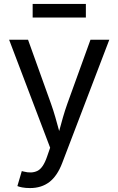

<svg xmlns="http://www.w3.org/2000/svg" viewBox="-20 -748 602 976"><path d="M68.4 197.8 90.8 121.6 100.1 124Q140.6 134.8 169.9 120.8Q199.2 106.9 219.2 48.3L234.9 2.9L26.4 -545.9H122.6L238.8 -222.2Q251.5 -186.5 261.5 -151.4Q271.5 -116.2 280.8 -82Q290 -116.2 300 -151.4Q310.1 -186.5 322.8 -222.2L439.9 -545.9H535.6L295.9 81.5Q271 146.5 231 177.2Q190.9 208 132.8 208Q109.4 208 92.3 204.6Q75.2 201.2 68.4 197.8ZM416.5 -728V-658.7H146V-728Z"/></svg>

Font: Inter-Regular
Style: Regular
Weight: 400
Designer: Rasmus Andersson
Foundry: rsms
Version: Version 4.000;git-a52131595